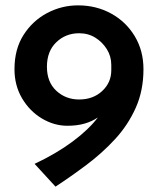

<svg xmlns="http://www.w3.org/2000/svg" viewBox="-20 -681 581 716"><path d="M231 -212Q182 -212 136.5 -239Q91 -266 62.5 -314Q34 -362 34 -423Q34 -498 68 -551Q102 -604 156 -632.5Q210 -661 271 -661Q339 -661 394.5 -630.5Q450 -600 482.5 -546Q515 -492 515 -423Q515 -343 486 -278.5Q457 -214 409 -162Q361 -110 303 -66.5Q245 -23 187 15L109 -70Q190 -108 250.5 -153Q311 -198 345 -243Q323 -228 295 -220Q267 -212 231 -212ZM275 -310Q327 -310 361 -341.5Q395 -373 395 -419V-439Q395 -471 378.5 -497.5Q362 -524 335.5 -540.5Q309 -557 275 -557Q225 -557 190 -523.5Q155 -490 155 -432Q155 -375 190 -342.5Q225 -310 275 -310Z"/></svg>

Font: Synthetic SemiBold
Style: Regular
Weight: 600
Designer: Santiago Orozco
Foundry: Typemade
Version: Version 2.000; ttfautohint (v1.8.4.7-5d5b)